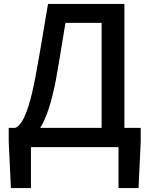

<svg xmlns="http://www.w3.org/2000/svg" viewBox="-20 -757 769 988"><path d="M139.2 0V210.9H36.1L24.9 -26.9V-99.1H58.1Q74.2 -104.5 91.3 -129.6Q108.4 -154.8 126.2 -210Q144 -265.1 162.1 -359.9Q171.9 -413.1 179.7 -457.3Q187.5 -501.5 194.6 -543.9Q201.7 -586.4 209.5 -633.1Q217.3 -679.7 227.1 -736.8H620.1V-99.1H704.1V-26.9L692.9 210.9H589.8V0ZM187 -99.1H502.9V-639.2H316.9Q307.1 -581.5 299.8 -536.1Q292.5 -490.7 284.9 -445.3Q277.3 -399.9 267.1 -342.8Q234.4 -174.8 187 -99.1Z"/></svg>

Font: Source Han Sans CN Medium
Style: Regular
Weight: 500
Designer: Ryoko NISHIZUKA  (kana, bopomofo & ideographs); Paul D. Hunt (Latin, Greek & Cyrillic); Sandoll Communications , Soo-you
Foundry: Adobe
Version: Version 2.004;hotconv 1.0.118;makeotfexe 2.5.65603